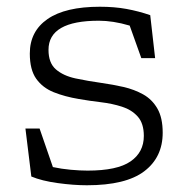

<svg xmlns="http://www.w3.org/2000/svg" viewBox="-20 -542 558 570"><path d="M276.5 -522Q319.5 -522 355.2 -515.5Q391 -509 426 -497L440.5 -369.5H399.5L365 -466Q339.5 -473.5 316.8 -477Q294 -480.5 273.5 -480.5Q124 -480.5 124 -394Q124 -355 146 -336Q168 -317 204.2 -309.2Q240.5 -301.5 283 -295.5Q315 -291 346.8 -283.8Q378.5 -276.5 405 -261.8Q431.5 -247 447.2 -219.8Q463 -192.5 463 -148Q463 -75 408.2 -33.5Q353.5 8 238 8Q198.5 8 151.2 1.5Q104 -5 73 -18L55.5 -160.5H97.5L137 -46Q162.5 -40.5 190.2 -38Q218 -35.5 240 -35.5Q328 -35.5 367.5 -62.8Q407 -90 407 -138.5Q407 -175.5 389 -195.8Q371 -216 342.2 -225.2Q313.5 -234.5 279.8 -238.5Q246 -242.5 214.5 -248Q172.5 -255 139.5 -268.2Q106.5 -281.5 87.5 -308.2Q68.5 -335 68.5 -383Q68.5 -449 121.2 -485.5Q174 -522 276.5 -522Z"/></svg>

Font: Newsreader Caption Light
Style: Regular
Weight: 300
Designer: Hugues Gentile
Foundry: Production Type
Version: Version 1.001